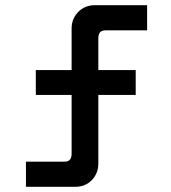

<svg xmlns="http://www.w3.org/2000/svg" viewBox="-20 -720 660 740"><path d="M80 0V-97H229Q256 -97 256 -127V-354H118V-450H256V-610Q256 -648 281.5 -674Q307 -700 346 -700H547V-603H386Q359 -603 359 -573V-450H503V-354H359V-90Q359 -52 334 -26Q309 0 270 0Z"/></svg>

Font: Space Grotesk Medium
Style: Regular
Weight: 500
Designer: Florian Karsten
Foundry: Florian Karsten
Version: Version 2.000